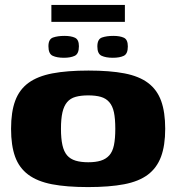

<svg xmlns="http://www.w3.org/2000/svg" viewBox="-20 -754 717 781"><path d="M338 7Q251 7 191.5 -4.5Q132 -16 95 -43.5Q58 -71 41.5 -116.5Q25 -162 25 -230Q25 -299 42 -344.5Q59 -390 96 -417Q133 -444 193 -455.5Q253 -467 340 -467Q427 -467 486.5 -455.5Q546 -444 582.5 -416.5Q619 -389 635.5 -343.5Q652 -298 652 -230Q652 -162 635 -116.5Q618 -71 581.5 -43.5Q545 -16 485 -4.5Q425 7 338 7ZM339 -94Q369 -94 390 -100.5Q411 -107 424.5 -122Q438 -137 443.5 -163.5Q449 -190 449 -230Q449 -271 443.5 -297Q438 -323 424.5 -338.5Q411 -354 390 -360Q369 -366 339 -366Q309 -366 287.5 -360Q266 -354 253 -338.5Q240 -323 234 -297Q228 -271 228 -230Q228 -190 234 -163.5Q240 -137 253 -122Q266 -107 287.5 -100.5Q309 -94 339 -94ZM439 -519Q411 -519 393.5 -527Q376 -535 376 -565Q376 -595 395 -601.5Q414 -608 441 -608Q468 -608 484 -600.5Q500 -593 500 -565Q500 -535 483.5 -527Q467 -519 439 -519ZM240 -519Q212 -519 194.5 -527Q177 -535 177 -566Q177 -595 196 -601.5Q215 -608 242 -608Q269 -608 285 -600.5Q301 -593 301 -566Q301 -535 284 -527Q267 -519 240 -519ZM189 -665V-734H488V-665Z"/></svg>

Font: Genos ExtraBold
Style: Regular
Weight: 800
Designer: Robert E. Leuschke
Foundry: Robert E. Leuschke
Version: Version 1.010